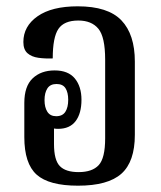

<svg xmlns="http://www.w3.org/2000/svg" viewBox="-20 -578 510 608"><path d="M227 10Q135 10 96 -25Q57 -60 57 -144V-252Q57 -305 83.5 -330Q110 -355 153 -355Q196 -355 217 -329.5Q238 -304 238 -262Q238 -219 219.5 -194.5Q201 -170 164 -170Q157 -170 151 -171V-122Q151 -71 169.5 -52Q188 -33 229 -33Q272 -33 292.5 -55Q313 -77 313 -140V-389Q313 -461 291.5 -487Q270 -513 228 -513Q183 -513 165 -486.5Q147 -460 147 -393Q123 -392 101.5 -395Q80 -398 67 -409.5Q54 -421 54 -445Q54 -495 99 -526.5Q144 -558 226 -558Q322 -558 364.5 -513.5Q407 -469 407 -383V-151Q407 -66 364.5 -28Q322 10 227 10ZM158 -210Q178 -210 187 -224Q196 -238 196 -262Q196 -285 187.5 -298.5Q179 -312 159 -312Q139 -312 130 -298Q121 -284 121 -261Q121 -238 130 -224Q139 -210 158 -210Z"/></svg>

Font: Noto Serif Thai ExtraCondensed Medium
Style: Regular
Weight: 500
Width: 2
Designer: Monotype Design Team
Foundry: Monotype Imaging Inc.
Version: Version 2.002; ttfautohint (v1.8.4.7-5d5b)